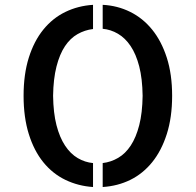

<svg xmlns="http://www.w3.org/2000/svg" viewBox="-20 -750 790 775"><path d="M75.2 -363.3Q75.2 -450.2 96.2 -517.1Q117.2 -584 154.8 -630.4Q192.4 -676.8 243.7 -701.7Q294.9 -726.6 355.5 -730.5V-632.8Q322.3 -628.9 293 -612.3Q263.7 -595.7 242.2 -563.5Q220.7 -531.2 208 -481.4Q195.3 -431.6 194.3 -363.3Q195.3 -293.9 208 -244.6Q220.7 -195.3 242.7 -162.1Q264.6 -128.9 293.9 -111.8Q323.2 -94.7 355.5 -91.8V4.9Q295.9 1 244.1 -23.9Q192.4 -48.8 154.8 -95.2Q117.2 -141.6 96.2 -209Q75.2 -276.4 75.2 -363.3ZM394.5 -730.5Q454.1 -727.5 505.4 -702.1Q556.6 -676.8 594.2 -630.4Q631.8 -584 653.3 -517.1Q674.8 -450.2 674.8 -363.3Q674.8 -276.4 653.3 -209Q631.8 -141.6 594.2 -95.2Q556.6 -48.8 505.9 -23.9Q455.1 1 394.5 4.9V-91.8Q427.7 -95.7 457 -112.8Q486.3 -129.9 507.8 -162.6Q529.3 -195.3 542 -244.6Q554.7 -293.9 555.7 -363.3Q554.7 -432.6 542 -481.9Q529.3 -531.2 507.3 -564Q485.4 -596.7 456.1 -613.8Q426.8 -630.9 394.5 -633.8Z"/></svg>

Font: Allerta Stencil
Style: Regular
Weight: 400
Designer: Matt McInerney
Foundry: Matt McInerney
Version: Version 1.02